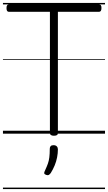

<svg xmlns="http://www.w3.org/2000/svg" viewBox="-20 -905 731 1300"><path d="M345 14Q318 14 318 -5V-825H40Q33 -825 28.5 -830.5Q24 -836 24 -850Q24 -864 28.5 -869.5Q33 -875 40 -875H650Q658 -875 662.5 -870Q667 -865 667 -851Q667 -837 662.5 -831Q658 -825 650 -825H372V-5Q372 5 366 9.5Q360 14 345 14ZM292 279Q281 275 279.5 268.5Q278 262 285 249Q297 223 304 203.5Q311 184 314 160.5Q317 137 317 102Q317 91 323 84.5Q329 78 342 78Q357 78 364.5 86Q372 94 372 106Q372 133 366.5 161Q361 189 350 215.5Q339 242 324 266Q317 276 310 279.5Q303 283 292 279ZM0 365H691V375H0ZM0 -20H691V0H0ZM0 -505H691V-500H0ZM0 -885H691V-875H0Z"/></svg>

Font: Playwrite GB J Guides
Style: Regular
Weight: 400
Designer: Veronika Burian, José Scaglione
Foundry: TypeTogether
Version: Version 1.003